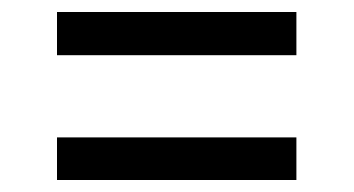

<svg xmlns="http://www.w3.org/2000/svg" viewBox="-20 -451 590 320"><path d="M75 -359V-431H474V-359ZM75 -151V-222H474V-151Z"/></svg>

Font: DM Sans 10pt
Style: Regular
Weight: 400
Version: Version 4.004;gftools[0.9.30]